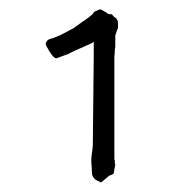

<svg xmlns="http://www.w3.org/2000/svg" viewBox="-20 -710 411 409"><path d="M156.2 -664.1Q161.1 -667 169.9 -673.8Q177.7 -679.7 178.7 -681.6V-682.6L179.7 -683.6Q183.6 -686.5 183.6 -686.5H184.6L188.5 -688.5H189.5L193.4 -690.4L197.3 -688.5Q205.1 -684.6 210 -680.7L213.9 -679.7H217.8L220.7 -676.8Q221.7 -674.8 223.6 -673.8Q231.4 -669.9 231.4 -660.2V-652.3V-650.4L228.5 -643.6Q227.5 -638.7 225.6 -634.8V-627V-610.4Q224.6 -606.4 224.6 -602.5Q224.6 -597.7 223.6 -588.9Q223.6 -587.9 223.6 -470.7V-371.1L224.6 -367.2V-361.3Q225.6 -360.4 225.6 -359.4Q222.7 -344.7 222.7 -342.8Q221.7 -340.8 221.7 -339.8Q219.7 -337.9 212.9 -335.9L195.3 -321.3L191.4 -323.2Q175.8 -329.1 175.8 -342.8Q175.8 -351.6 174.8 -360.4Q173.8 -370.1 175.8 -383.8Q177.7 -395.5 177.7 -401.4L179.7 -589.8V-621.1L175.8 -618.2Q127 -596.7 127 -595.7L100.6 -585.9H99.6Q92.8 -585.9 79.1 -611.3L78.1 -613.3V-615.2Q76.2 -617.2 79.1 -621.1Q80.1 -623 82 -625Q85 -626 85.9 -627Q87.9 -627 97.2 -630.4Q106.4 -633.8 120.1 -641.1Q133.8 -648.4 140.6 -652.3Q132.8 -647.5 156.2 -664.1ZM220.7 -339.8Q220.7 -339.8 220.7 -339.8L221.7 -340.8Z"/></svg>

Font: ToneOZ-Zhuyin-Tsuipita-TC
Style: Regular
Weight: 400
Designer: ÂÆ£ÂøóÂáåJeffrey Xuan(jeffreyx@gmail.com, ToneOZ.com) ÈòøÂù§(cjkFonts)
Foundry: ToneOZ
Version: Version 0.240710